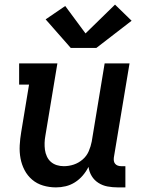

<svg xmlns="http://www.w3.org/2000/svg" viewBox="-20 -805 640 833"><path d="M223 8Q194 8 167 0Q140 -8 119.5 -25.5Q99 -43 86.5 -67Q74 -91 69 -118Q64 -145 65.5 -174Q67 -203 72 -232L106 -438H63V-530H229L177 -217Q174 -201 173.5 -185.5Q173 -170 175 -155Q177 -140 183.5 -126Q190 -112 201 -102.5Q212 -93 226.5 -88.5Q241 -84 257 -84Q279 -84 300 -91Q321 -98 338.5 -113Q356 -128 365 -149Q374 -170 378 -191L434 -530H542L474 -122Q473 -114 474 -107Q475 -100 479.5 -94.5Q484 -89 491 -86.5Q498 -84 506 -84H524V8H491Q468 8 446.5 4Q425 0 407 -11.5Q389 -23 378 -41Q367 -59 364 -81Q354 -61 339 -43.5Q324 -26 305 -14Q286 -2 265 3Q244 8 223 8ZM287 -597 178 -721 263 -779 351 -660 479 -785 551 -715 398 -597Z"/></svg>

Font: Iosevka Slab Semibold Extended
Style: Italic
Weight: 600
Width: 7
Italic angle: -9°
Monospace: yes
Designer: Belleve Invis
Foundry: Belleve Invis
Version: Version 11.1.0; ttfautohint (v1.8.3)